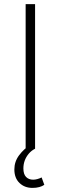

<svg xmlns="http://www.w3.org/2000/svg" viewBox="-20 -725 296 936"><path d="M105 0V-705H151V0ZM138 191Q100 191 75 167Q50 143 50 101Q50 63 73 32Q96 1 133 -23L151 0Q133 9 120 24.5Q107 40 100.5 58Q94 76 94 96Q94 124 107 137.5Q120 151 142 151Q151 151 162 148Q173 145 183 140L196 176Q186 183 171.5 187Q157 191 138 191Z"/></svg>

Font: Nunito Sans 7pt Condensed ExtraLight
Style: Regular
Weight: 250
Width: 3
Designer: Vernon Adams
Foundry: Vernon Adams
Version: Version 3.101;gftools[0.9.27]